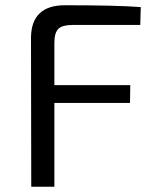

<svg xmlns="http://www.w3.org/2000/svg" viewBox="-20 -711 577 731"><path d="M257 -616Q218 -616 203 -602Q187 -587 187 -548V-387H476L475 -319H187V0H99L98 -569Q100 -691 227 -691Q427 -691 516 -684L514 -616Z"/></svg>

Font: Taylor Sans
Style: Regular
Weight: 400
Italic angle: -8°
Designer: Natanael Gama
Version: Version 1.001 September 8, 2015